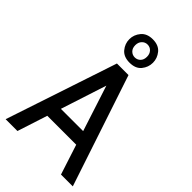

<svg xmlns="http://www.w3.org/2000/svg" viewBox="-280 -1045 1138 1138"><g transform="rotate(45 289.0 -476.0)"><path d="M426.5 -189H151.5V-275H426.5ZM274.5 -607.5H303.5L106.5 0H7.5L240.5 -700H337.5L570.5 0H471.5ZM289.5 -756Q240.5 -756 215.5 -786Q190.5 -816 190.5 -854Q190.5 -891.5 215.8 -921.8Q241 -952 289.5 -952Q339 -952 363.8 -921.8Q388.5 -891.5 388.5 -854Q388.5 -816 364 -786Q339.5 -756 289.5 -756ZM289.5 -800Q310 -800 324.2 -814.2Q338.5 -828.5 338.5 -854Q338.5 -878 324.5 -893Q310.5 -908 289.5 -908Q269 -908 254.8 -893Q240.5 -878 240.5 -854Q240.5 -828.5 255 -814.2Q269.5 -800 289.5 -800Z"/></g></svg>

Font: Cabin
Style: Regular
Weight: 400
Width: 4
Designer: Pablo Impallari
Foundry: Pablo Impallari. http://www.impallari.com Igino Marini. http://www.ikern.com
Version: Version 3.001